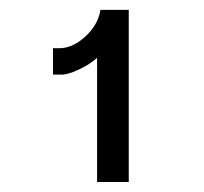

<svg xmlns="http://www.w3.org/2000/svg" viewBox="-20 -689 415 391"><path d="M177.7 -318.4H242.2V-668.9H184.6Q179.7 -637.7 152.3 -613.3Q127 -590.8 100.6 -590.8H87.9V-537.1H106.4Q119.1 -537.1 141.6 -547.9Q164.1 -558.6 177.7 -571.3Z"/></svg>

Font: Dotum
Style: Regular
Weight: 400
Version: Version 2.21